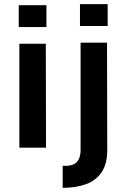

<svg xmlns="http://www.w3.org/2000/svg" viewBox="-20 -709 607 922"><path d="M73 0V-499H200L201 0ZM70 -579V-684H203V-579ZM281 193V87Q313 89 331.5 81Q350 73 358.5 55Q367 37 367 10V-504H494L495 11Q495 78 468 118Q441 158 393 175.5Q345 193 281 193ZM364 -584V-689H497V-584Z"/></svg>

Font: Maven Pro SemiBold
Style: Regular
Weight: 600
Designer: Joe Prince
Foundry: Joe Prince
Version: Version 2.103